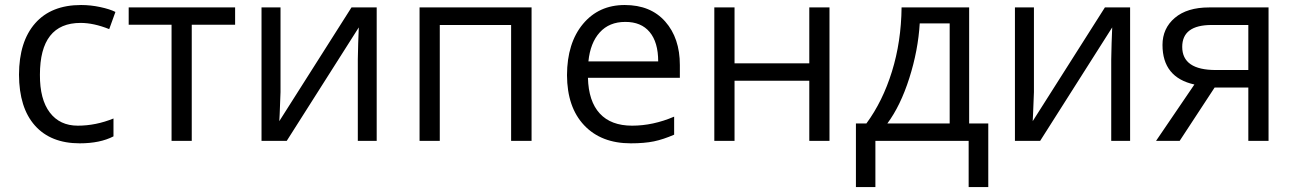

<svg xmlns="http://www.w3.org/2000/svg" viewBox="-20 -565 5193 770"><path d="M140.1 -265.1Q139.6 -166.5 179.7 -113.8Q219.7 -61 292 -61Q364.3 -61 435.1 -89.8V-18.1Q381.3 9.8 299.8 9.8Q183.6 9.8 120.1 -61.5Q56.6 -132.8 56.2 -265.6Q56.6 -398.4 121.1 -471.7Q185.5 -544.9 305.2 -544.9Q343.8 -544.9 382.3 -536.6Q420.9 -528.3 442.9 -517.1L418 -448.2Q356 -473.1 303.2 -473.1Q140.1 -473.1 140.1 -265.1Z M922.9 -465.8H749V0H668V-465.8H496.1V-535.2H922.9Z M1105 -535.2V-195.8L1101.6 -106.9L1100.1 -79.1L1389.6 -535.2H1490.7V0H1415V-327.1L1416.5 -391.6L1418.9 -455.1L1129.9 0H1028.8V-535.2Z M1743.7 0H1662.6V-535.2H2111.8V0H2029.8V-464.8H1743.7Z M2487.3 -477.1Q2423.3 -477.1 2385.3 -435.1Q2347.2 -393.1 2339.8 -318.8H2619.6Q2619.6 -395.5 2585.4 -436.5Q2551.3 -477.5 2487.3 -477.1ZM2509.8 9.8Q2391.1 9.8 2322.8 -62.5Q2254.4 -134.8 2253.9 -263.7Q2254.4 -392.6 2317.9 -468.8Q2381.3 -544.9 2485.4 -544.9Q2589.4 -544.9 2647.9 -478.5Q2706.5 -412.1 2706.5 -304.2V-252.9H2337.9Q2340.3 -158.7 2385.3 -109.9Q2430.2 -61 2515.1 -61Q2599.1 -61 2683.6 -97.2V-24.9Q2640.1 -5.9 2602.1 2Q2564 9.8 2509.8 9.8Z M2925.8 -535.2V-311H3225.6V-535.2H3306.6V0H3225.6V-241.2H2925.8V0H2844.7V-535.2Z M3788.6 -69.8V-471.2H3668.5Q3662.1 -362.8 3626.7 -251.7Q3591.3 -140.6 3538.6 -69.8ZM3943.4 185.1H3864.7V0H3490.7V185.1H3412.6V-69.8H3454.6Q3520 -158.7 3557.1 -278.3Q3594.2 -397.9 3595.7 -535.2H3866.7V-69.8H3943.4Z M4126.5 -535.2V-195.8L4123 -106.9L4121.6 -79.1L4411.1 -535.2H4512.2V0H4436.5V-327.1L4438 -391.6L4440.4 -455.1L4151.4 0H4050.3V-535.2Z M4721.2 -377Q4721.2 -284.2 4856 -284.2H4986.3V-464.8H4839.4Q4721.2 -464.8 4721.2 -377ZM4642.1 -384.8Q4642.1 -451.2 4691.4 -493.2Q4740.7 -535.2 4829.1 -535.2H5067.4V0H4986.3V-213.9H4851.1L4710.9 0H4616.2L4770 -226.1Q4642.1 -254.4 4642.1 -384.8Z"/></svg>

Font: OpenSans
Style: Regular
Weight: 400
Foundry: Ascender Corporation
Version: Version 1.10